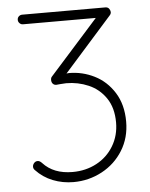

<svg xmlns="http://www.w3.org/2000/svg" viewBox="-52 -743 622 796"><g transform="rotate(-5 259.5 -345.0)"><path d="M461 -221Q461 -154 428.5 -101.5Q396 -49 341 -19.5Q286 10 222 10Q177 10 136.5 -6Q96 -22 66 -54Q60 -60 60 -68Q60 -76 66 -83Q72 -90 81 -90Q90 -90 99 -80Q143 -32 222 -32Q277 -32 322 -56Q367 -80 393 -123.5Q419 -167 419 -221Q419 -282 391.5 -322.5Q364 -363 320 -382Q276 -401 227 -401Q217 -401 202.5 -399.5Q188 -398 186 -398Q177 -398 171.5 -404Q166 -410 166 -420Q166 -429 171 -434L373 -660H70Q62 -660 56 -666Q50 -672 50 -680Q50 -689 56 -694.5Q62 -700 70 -700H416Q427 -700 432 -692.5Q437 -685 437 -679Q437 -671 431 -665L232 -441Q236 -442 242 -442Q298 -442 348 -417Q398 -392 429.5 -342Q461 -292 461 -221Z"/></g></svg>

Font: Quicksand Light
Style: Regular
Weight: 300
Designer: Andrew Paglinawan
Foundry: Andrew Paglinawan
Version: Version 3.000